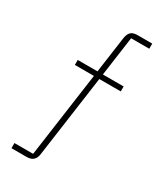

<svg xmlns="http://www.w3.org/2000/svg" viewBox="-203 -807 827 971"><g transform="rotate(30 211.0 -322.0)"><path d="M178 38Q175 61 161.5 73Q148 85 123 85H35V55H144L247 -681Q251 -706 263.5 -717.5Q276 -729 301 -729H387V-699H281ZM102 -440V-469H370V-440Z"/></g></svg>

Font: Hubot Sans Condensed ExtraLight
Style: Regular
Weight: 200
Width: 3
Designer: Deni Anggara
Foundry: GitHub, Inc., Subsidiary of Microsoft Corporation
Version: Version 2.000